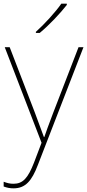

<svg xmlns="http://www.w3.org/2000/svg" viewBox="-26 -786 476 1049"><path d="M339 -759V-766H309C280 -723 215 -652 170 -612V-606H191C244 -650 304 -714 339 -759ZM0 -528 201 -6 160 102C127 187 99 218 48 218C27 218 13 214 -6 207V233C13 240 29 243 48 243C113 243 148 202 181 115L430 -528H403L264 -168C241 -108 226 -66 216 -37H214C204 -65 188 -108 164 -172L27 -528Z"/></svg>

Font: Noto Sans Georgian Thin
Style: Regular
Weight: 100
Designer: Monotype Design Team, Akaki Razmadze
Foundry: Google LLC
Version: Version 2.005